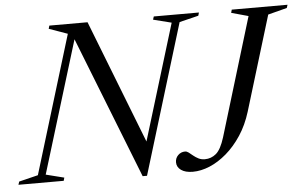

<svg xmlns="http://www.w3.org/2000/svg" viewBox="-77 -770 1365 856"><g transform="rotate(-5 605.5 -342.5)"><path d="M567 -120.5 549.5 -113.5 716.5 -660.5 635 -681 639.5 -695H841.5L837.5 -681L752 -660L547.5 10H528L271 -643.5L286 -649L98 -34.5L179.5 -14L175.5 0H-27L-22.5 -14L63 -35L251 -651.5L168 -681L172 -695H343ZM1019.5 -235.5Q1001.5 -177 971.5 -131.5Q941.5 -86 904.5 -54.2Q867.5 -22.5 828.5 -6.2Q789.5 10 753 10Q719.5 10 700.5 -3.5Q681.5 -17 681.5 -38.5Q681.5 -57.5 694.5 -70.2Q707.5 -83 726 -83Q733.5 -83 741.8 -76.8Q750 -70.5 760.2 -62Q770.5 -53.5 783 -47.2Q795.5 -41 811 -41Q839.5 -41 861.5 -59.5Q883.5 -78 900 -131L1060.5 -660L984.5 -681L988.5 -695H1238L1233.5 -681L1148.5 -659Z"/></g></svg>

Font: Newsreader 48pt
Style: Italic
Weight: 400
Italic angle: -17°
Version: Version 1.003